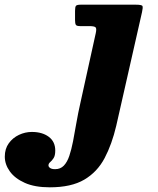

<svg xmlns="http://www.w3.org/2000/svg" viewBox="-262 -540 676 820"><path d="M344.5 -488Q349 -508 346.5 -514Q344 -520 317.5 -520H83Q66.5 -520 62.5 -515.2Q58.5 -510.5 58.5 -493.5V-454Q58.5 -440 61.8 -434.2Q65 -428.5 80 -428.5H119Q142.5 -428.5 146.8 -422.5Q151 -416.5 147 -398.5L82 -103.5Q71.5 -57.5 64.2 -15Q57 27.5 50 63.2Q43 99 34 125.8Q25 152.5 10.5 167.5Q-4 182.5 -26.5 182.5Q-41 182.5 -48 177.5Q-55 172.5 -55 166.5Q-55 158.5 -47.8 152.5Q-40.5 146.5 -33.2 135.5Q-26 124.5 -26 103Q-26 65 -53.8 44.2Q-81.5 23.5 -126 23.5Q-154.5 23.5 -181 36Q-207.5 48.5 -224.5 72Q-241.5 95.5 -241.5 129Q-241.5 162 -220 192Q-198.5 222 -156 241Q-113.5 260 -49.5 260Q42.5 260 98 227.2Q153.5 194.5 184.8 135.2Q216 76 234.5 -3Z"/></svg>

Font: Besley ExtraBold
Style: Italic
Weight: 800
Italic angle: -13°
Designer: Owen Earl
Foundry: indestructible type*
Version: Version 2.001